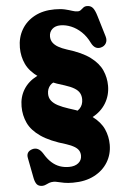

<svg xmlns="http://www.w3.org/2000/svg" viewBox="-61 -757 699 1029"><g transform="rotate(-5 288.0 -242.5)"><path d="M308 -91.5 308.5 -148.5Q340 -148.5 358.8 -167.5Q377.5 -186.5 377.5 -217Q377.5 -236 369.5 -250.8Q361.5 -265.5 342.5 -277.2Q323.5 -289 290.5 -299.5Q204 -324.5 155.8 -358Q107.5 -391.5 88.2 -432.8Q69 -474 69 -521.5Q69 -576 93.8 -618.5Q118.5 -661 164.2 -685.5Q210 -710 272.5 -710Q305 -710 327.2 -704.8Q349.5 -699.5 365.5 -694Q381.5 -688.5 395 -688.5Q405.5 -688.5 412.5 -694.5Q419.5 -700.5 427.2 -706.5Q435 -712.5 447.5 -712.5Q465.5 -712.5 477 -700Q488.5 -687.5 498.5 -653.5L532 -542Q538.5 -520.5 529.5 -504.8Q520.5 -489 501 -484.5Q469 -477 450.5 -513.5Q433 -550 407.5 -574Q382 -598 353 -610Q324 -622 296 -622Q267.5 -622 251.2 -606.5Q235 -591 235 -567.5Q235 -548.5 245 -534.2Q255 -520 273.8 -509.2Q292.5 -498.5 319 -490Q399 -466 443 -433Q487 -400 504.5 -360.5Q522 -321 522 -277.5Q522 -225.5 496.2 -183.2Q470.5 -141 422.8 -116.2Q375 -91.5 308 -91.5ZM254 -385 259 -326Q230.5 -325.5 214.2 -307.2Q198 -289 198 -262Q198 -240.5 210 -224.8Q222 -209 245 -197Q268 -185 300.5 -174.5Q380.5 -151 424.5 -118Q468.5 -85 486 -45.5Q503.5 -6 503.5 38Q503.5 90 477.8 132.2Q452 174.5 404.2 199.2Q356.5 224 289.5 224Q262.5 224 243 220.5Q223.5 217 209.8 213.5Q196 210 187 210Q172.5 210 162.2 214Q152 218 143.2 222.2Q134.5 226.5 124.5 226.5Q105.5 226.5 96 216Q86.5 205.5 81.5 182L60.5 73Q52.5 37.5 87 26.5Q103 21.5 117.5 28Q132 34.5 144.5 54.5Q162.5 85 182.8 103.2Q203 121.5 226.2 129.8Q249.5 138 276 138Q307.5 138 326.2 123Q345 108 345 83.5Q345 68 338.2 56.2Q331.5 44.5 315.5 34.5Q299.5 24.5 272 15.5Q185.5 -9.5 137.2 -42.8Q89 -76 69.8 -117.2Q50.5 -158.5 50.5 -206.5Q50.5 -258 75.2 -298Q100 -338 145.8 -361.2Q191.5 -384.5 254 -385Z"/></g></svg>

Font: Fraunces 144pt S100 Black
Style: Regular
Weight: 900
Version: Version 1.000